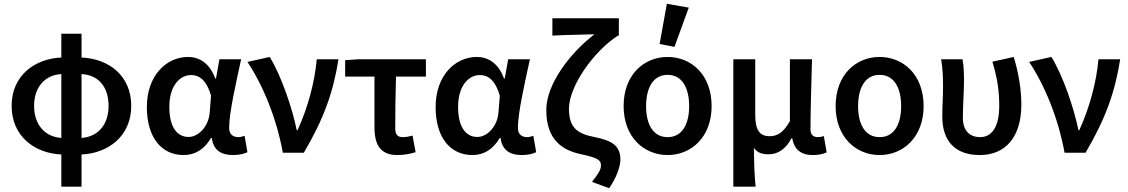

<svg xmlns="http://www.w3.org/2000/svg" viewBox="-20 -802 5920 1008"><path d="M41 -246C41 -87 162 3 302 9V178H408V9C548 3 669 -87 669 -246C669 -406 550 -494 408 -500V-625H302V-500C162 -494 41 -405 41 -246ZM302 -413V-78C220 -83 159 -143 159 -246C159 -349 220 -409 302 -413ZM550 -246C550 -143 490 -83 408 -78V-413C493 -409 550 -350 550 -246Z M944 12C1004 12 1053 -18 1088 -78H1092C1100 -14 1140 12 1204 12C1238 12 1263 5 1279 -3L1264 -89C1253 -85 1241 -82 1231 -82C1204 -82 1183 -97 1183 -130C1183 -212 1220 -370 1246 -491H1132L1114 -390H1110C1080 -472 1025 -503 967 -503C854 -503 751 -406 751 -240C751 -80 828 12 944 12ZM869 -241C869 -354 926 -408 983 -408C1026 -408 1064 -382 1088 -300L1081 -212C1076 -141 1024 -83 970 -83C908 -83 869 -137 869 -241Z M1279 -477C1361 -354 1432 -181 1465 0H1575C1680 -178 1730 -319 1757 -491H1643C1632 -369 1596 -236 1542 -118H1538C1514 -236 1456 -406 1396 -503Z M1792 -400H1946V-134C1946 -43 1976 12 2066 12C2103 12 2136 5 2162 -3L2146 -90C2127 -85 2111 -82 2094 -82C2069 -82 2055 -94 2055 -128C2055 -206 2056 -302 2059 -400H2216V-491H1864L1792 -486Z M2460 12C2520 12 2569 -18 2604 -78H2608C2616 -14 2656 12 2720 12C2754 12 2779 5 2795 -3L2780 -89C2769 -85 2757 -82 2747 -82C2720 -82 2699 -97 2699 -130C2699 -212 2736 -370 2762 -491H2648L2630 -390H2626C2596 -472 2541 -503 2483 -503C2370 -503 2267 -406 2267 -240C2267 -80 2344 12 2460 12ZM2385 -241C2385 -354 2442 -408 2499 -408C2542 -408 2580 -382 2604 -300L2597 -212C2592 -141 2540 -83 2486 -83C2424 -83 2385 -137 2385 -241Z M3032 8C3115 26 3135 37 3135 66C3135 92 3119 112 3088 153L3178 186C3220 126 3237 68 3237 36C3237 -35 3196 -64 3099 -83C3009 -100 2967 -134 2967 -231C2967 -349 3096 -532 3224 -615H3229V-706H2880V-615C2942 -619 3053 -620 3101 -622C2970 -522 2848 -358 2848 -225C2848 -63 2937 -12 3032 8Z M3254 -245C3254 -82 3361 12 3485 12C3609 12 3716 -82 3716 -245C3716 -410 3609 -503 3485 -503C3361 -503 3254 -410 3254 -245ZM3372 -245C3372 -344 3411 -409 3485 -409C3559 -409 3598 -344 3598 -245C3598 -146 3559 -82 3485 -82C3411 -82 3372 -146 3372 -245ZM3521 -556 3596 -762 3481 -782 3443 -571Z M3830 178H3947C3940 105 3939 58 3938 -26C3957 2 3984 8 4016 8C4064 8 4106 -20 4135 -76H4139C4150 -17 4185 12 4247 12C4281 12 4302 6 4320 -2L4305 -88C4295 -84 4283 -82 4275 -82C4251 -82 4235 -93 4235 -123C4235 -222 4240 -368 4243 -491H4127V-166C4091 -103 4059 -87 4020 -87C3968 -87 3945 -120 3945 -198V-491H3830Z M4367 -245C4367 -82 4474 12 4598 12C4722 12 4829 -82 4829 -245C4829 -410 4722 -503 4598 -503C4474 -503 4367 -410 4367 -245ZM4485 -245C4485 -344 4524 -409 4598 -409C4672 -409 4711 -344 4711 -245C4711 -146 4672 -82 4598 -82C4524 -82 4485 -146 4485 -245Z M4931 -348C4931 -296 4927 -243 4927 -190C4927 -64 4992 12 5124 12C5260 12 5342 -84 5342 -252C5342 -336 5327 -421 5302 -503L5190 -478C5218 -388 5226 -316 5226 -247C5226 -133 5186 -82 5125 -82C5076 -82 5035 -112 5035 -182C5035 -245 5041 -325 5041 -373C5041 -418 5040 -457 5033 -491H4921C4930 -438 4931 -387 4931 -348Z M5383 -477C5465 -354 5536 -181 5569 0H5679C5784 -178 5834 -319 5861 -491H5747C5736 -369 5700 -236 5646 -118H5642C5618 -236 5560 -406 5500 -503Z"/></svg>

Font: DAIFUKU Sans Semibold
Style: Regular
Weight: 600
Designer: Original font ‘Source Sans 3’ : Paul D. Hunt
Foundry: Daifuku
Version: Version 1.000